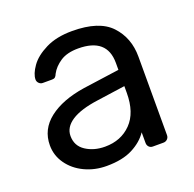

<svg xmlns="http://www.w3.org/2000/svg" viewBox="-101 -633 753 747"><g transform="rotate(-20 275.0 -260.0)"><path d="M38.1 -141.1Q38.1 -207 92 -249Q146 -291 238.8 -305.2L389.2 -326.2V-355Q389.2 -458 270 -458Q224.1 -458 196 -439.5Q168 -420.9 154.8 -396Q150.9 -386.2 146.5 -382.6Q142.1 -378.9 133.8 -378.9H95.2Q86.4 -378.9 79.8 -385.5Q73.2 -392.1 73.2 -400.9Q73.2 -423.8 94.7 -454.3Q116.2 -484.9 161.1 -507.3Q206.1 -529.8 271 -529.8Q382.8 -529.8 431.4 -477.8Q480 -425.8 480 -348.1V-22.9Q480 -13.2 473.4 -6.6Q466.8 0 457 0H413.1Q403.3 0 397.2 -6.6Q391.1 -13.2 391.1 -22.9V-66.9Q369.1 -33.7 327.1 -12Q285.2 9.8 219.2 9.8Q169.9 9.8 128.4 -10Q86.9 -29.8 62.5 -64.5Q38.1 -99.1 38.1 -141.1ZM126 -147.9Q126 -106.9 159.4 -85Q192.9 -63 238.8 -63Q305.2 -63 347.2 -106Q389.2 -148.9 389.2 -231V-258.8L272 -242.2Q200.2 -232.4 163.1 -208.3Q126 -184.1 126 -147.9Z"/></g></svg>

Font: Rubik AZ
Style: Regular
Weight: 400
Designer: Hubert and Fischer
Foundry: Hubert & Fischer
Version: Version 2.000